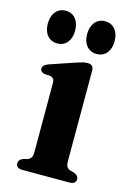

<svg xmlns="http://www.w3.org/2000/svg" viewBox="-105 -718 527 772"><g transform="rotate(15 158.5 -332.0)"><path d="M235.5 -458V-81.5Q235.5 -66 240 -58.8Q244.5 -51.5 253.5 -48L271.5 -43Q290 -36 290 -21Q290 0 263 0H68Q41 0 41 -21Q41 -35.5 58.5 -43L78 -48Q87 -52 91.5 -59Q96 -66 96 -81.5V-368Q96 -381 91.8 -386.2Q87.5 -391.5 79.5 -394L53 -395.5Q36 -400.5 36 -414Q36 -428.5 59.5 -437L164 -472.5Q180.5 -478 190.5 -480.5Q200.5 -483 211 -483Q235.5 -483 235.5 -458ZM71 -527.5Q45 -527.5 29.6 -546Q14.2 -564.5 14.2 -595Q14.2 -626 29.6 -644.8Q45 -663.5 71 -663.5Q97.4 -663.5 112.6 -644.8Q127.8 -626 127.8 -595Q127.8 -565 112.6 -546.2Q97.4 -527.5 71 -527.5ZM235 -527.5Q209 -527.5 193.4 -546Q177.8 -564.5 177.8 -595Q177.8 -626 193.4 -644.8Q209 -663.5 235 -663.5Q261.4 -663.5 276.8 -644.8Q292.2 -626 292.2 -595Q292.2 -565 276.8 -546.2Q261.4 -527.5 235 -527.5Z"/></g></svg>

Font: Fraunces 9pt SemiBold
Style: Regular
Weight: 600
Version: Version 1.000;[b76b70a41]